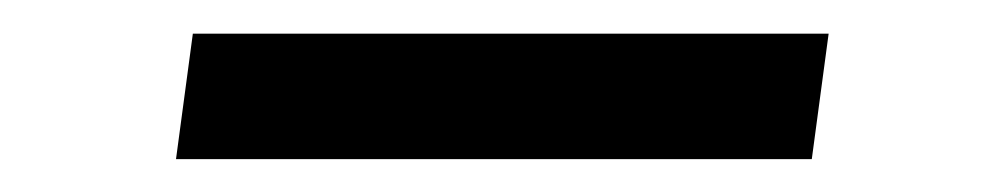

<svg xmlns="http://www.w3.org/2000/svg" viewBox="-20 -377 584 114"><path d="M472 -357 462 -282.5H84.5L94.5 -357Z"/></svg>

Font: Merriweather 24pt Medium
Style: Italic
Weight: 500
Italic angle: -7.8°
Version: Version 2.101